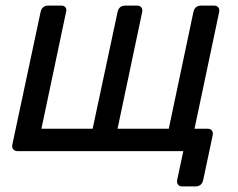

<svg xmlns="http://www.w3.org/2000/svg" viewBox="-20 -540 850 686"><path d="M631 126Q621 126 616 119.5Q611 113 613 103L635 0H43Q33 0 27.5 -6.5Q22 -13 24 -23L125 -497Q130 -520 153 -520H199Q209 -520 214 -513.5Q219 -507 216 -497L128 -80H311L400 -497Q405 -520 428 -520H470Q480 -520 485 -513.5Q490 -507 488 -497L400 -80H583L671 -497Q676 -520 699 -520H745Q755 -520 760 -513.5Q765 -507 763 -497L675 -80H722Q732 -80 737 -73.5Q742 -67 740 -57L706 103Q701 126 678 126Z"/></svg>

Font: Lubike
Style: Italic
Weight: 400
Italic angle: -12°
Foundry: Honoka55
Version: Version 1.000;July 22, 2022;FontCreator 14.0.0.2862 64-bit